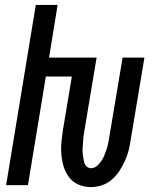

<svg xmlns="http://www.w3.org/2000/svg" viewBox="-20 -755 640 783"><path d="M351 8Q325 8 302 -1.5Q279 -11 263.5 -30Q248 -49 240.5 -73Q233 -97 230.5 -122.5Q228 -148 230.5 -174.5Q233 -201 237 -227L273 -443H167L94 0H5L126 -735H215L180 -520H374L323 -215Q321 -204 320 -193.5Q319 -183 318.5 -173Q318 -163 317 -152.5Q316 -142 317 -132Q318 -122 319.5 -112Q321 -102 323.5 -92.5Q326 -83 333.5 -76Q341 -69 351 -69Q364 -69 375 -78Q386 -87 393.5 -98.5Q401 -110 406 -122.5Q411 -135 415 -147.5Q419 -160 421.5 -172.5Q424 -185 426 -198L480 -520H569L513 -185Q510 -163 504.5 -141.5Q499 -120 489.5 -99Q480 -78 467 -58Q454 -38 436 -22.5Q418 -7 395.5 0.5Q373 8 351 8Z"/></svg>

Font: Iosevka Medium Extended
Style: Italic
Weight: 500
Width: 7
Italic angle: -9°
Monospace: yes
Designer: Belleve Invis
Foundry: Belleve Invis
Version: Version 32.5.0; ttfautohint (v1.8.4)